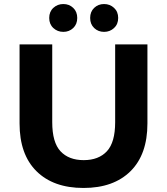

<svg xmlns="http://www.w3.org/2000/svg" viewBox="-20 -920 828 952"><path d="M394 12Q245 12 161 -71Q77 -154 77 -308V-700H239V-314Q239 -214 280 -170Q321 -126 395 -126Q469 -126 510 -170Q551 -214 551 -314V-700H711V-308Q711 -154 627 -71Q543 12 394 12ZM496 -762Q467 -762 447 -781Q427 -800 427 -831Q427 -862 447 -881Q467 -900 496 -900Q525 -900 545.5 -881Q566 -862 566 -831Q566 -800 545.5 -781Q525 -762 496 -762ZM294 -762Q265 -762 244.5 -781Q224 -800 224 -831Q224 -862 244.5 -881Q265 -900 294 -900Q323 -900 343 -881Q363 -862 363 -831Q363 -800 343 -781Q323 -762 294 -762Z"/></svg>

Font: MOST Montserrat
Style: Bold
Weight: 700
Designer: Julieta Ulanovsky
Foundry: Julieta Ulanovsky
Version: Version 8.000;March 11, 2024;FontCreator 15.0.0.2926 64-bit